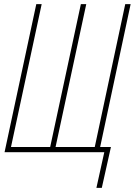

<svg xmlns="http://www.w3.org/2000/svg" viewBox="-20 -734 650 926"><path d="M445 172 483 0H2L155 -714H181L33 -25H222L370 -714H396L248 -25H437L584 -714H610L463 -25H515L471 172Z"/></svg>

Font: Noto Sans Display Condensed Thin
Style: Italic
Weight: 250
Width: 3
Italic angle: -12°
Designer: Monotype Design Team
Foundry: Monotype Imaging Inc.
Version: Version 1.900